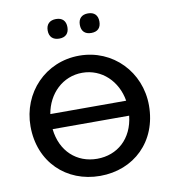

<svg xmlns="http://www.w3.org/2000/svg" viewBox="-97 -988 973 1082"><g transform="rotate(-10 390.0 -447.0)"><path d="M389 10C582 10 728 -127 728 -334C728 -525 582 -678 389 -678C195 -678 50 -525 50 -333C50 -128 196 10 389 10ZM389 -88C273 -88 184 -167 170 -296H608C594 -166 505 -88 389 -88ZM479 -792C516 -792 535 -812 535 -848C535 -884 515 -904 479 -904C443 -904 423 -884 423 -848C423 -812 443 -792 479 -792ZM296 -792C332 -792 352 -812 352 -848C352 -884 332 -904 296 -904C260 -904 239 -884 239 -848C239 -812 260 -792 296 -792ZM172 -382C191 -496 277 -580 389 -580C501 -580 587 -496 606 -382Z"/></g></svg>

Font: SN Pro Medium
Style: Regular
Weight: 500
Designer: Tobias Whetton
Foundry: Supernotes
Version: Version 1.003;Glyphs 3.3 (3324)